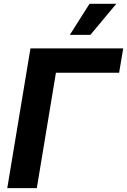

<svg xmlns="http://www.w3.org/2000/svg" viewBox="-20 -979 661 999"><path d="M450.3 -797.6H343.4L445.7 -959.2H585.2ZM171.5 0H17.8L138.5 -727.3H621.1L599.8 -600.5H271Z"/></svg>

Font: Linik Sans
Style: Bold Italic
Weight: 700
Italic angle: 9°
Designer: Fonts by Rasmus Andersson / Changes by Cristiano Sobral with parts from Marc Monis
Foundry: rsms
Version: Version 3.020; ttfautohint (v1.6)